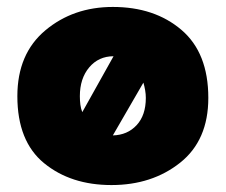

<svg xmlns="http://www.w3.org/2000/svg" viewBox="-20 -522 650 553"><path d="M30 -245Q30 -367 110.5 -434.5Q191 -502 305 -502Q425 -502 502.5 -436Q580 -370 580 -240Q580 -118 499 -53.5Q418 11 301 11Q184 11 107 -52Q30 -115 30 -245ZM307 -360Q264 -360 237 -328Q210 -296 210 -245Q210 -232 211.5 -220.5Q213 -209 217 -199ZM305 -132Q347 -133 373.5 -161.5Q400 -190 400 -240Q400 -251 398 -262.5Q396 -274 393 -284Z"/></svg>

Font: Palanquin Dark
Style: Bold
Weight: 700
Designer: Pria Ravichandran
Version: Version 1.000